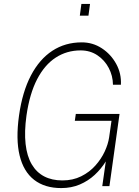

<svg xmlns="http://www.w3.org/2000/svg" viewBox="-20 -949 710 979"><path d="M292.5 10Q208 10 154 -32Q100 -74 80 -156.2Q60 -238.5 77 -360Q94 -480.5 137.5 -563.8Q181 -647 246.8 -690Q312.5 -733 397 -733Q453 -733 499.2 -702.8Q545.5 -672.5 572.5 -623.2Q599.5 -574 596.5 -517H556Q555.5 -562.5 534.5 -602.5Q513.5 -642.5 476.5 -667.2Q439.5 -692 391 -692Q320.5 -692 264 -655.2Q207.5 -618.5 169.2 -544.8Q131 -471 115 -360Q103.5 -277 110.5 -214.8Q117.5 -152.5 141.8 -111.2Q166 -70 205.5 -49.5Q245 -29 298 -29Q351.5 -29 393.8 -50Q436 -71 466 -104.5Q496 -138 513.8 -176.2Q531.5 -214.5 536.5 -249L548.5 -333H361.5L366.5 -368H589.5L538 0H501.5L519.5 -126Q496 -88 462.8 -57.2Q429.5 -26.5 386.8 -8.2Q344 10 292.5 10ZM387 -869 395 -929H439L431 -869Z"/></svg>

Font: Public Sans Thin
Style: Italic
Weight: 100
Italic angle: -8°
Designer: The Public Sans project authors (U.S. Web Design System). Libre Franklin designed by Pablo Impallari and Rodrigo Fuenzal
Version: Version 2.000